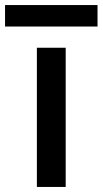

<svg xmlns="http://www.w3.org/2000/svg" viewBox="-71 -740 406 760"><path d="M75 -551H189V0H75ZM-51 -720H315V-635H-51Z"/></svg>

Font: Poppins Medium
Style: Regular
Weight: 500
Designer: Ninad Kale (Devanagari), Jonny Pinhorn (Latin)
Version: Version 5.002